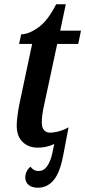

<svg xmlns="http://www.w3.org/2000/svg" viewBox="-20 -679 398 896"><path d="M157 197Q129 197 113.5 184Q98 171 98 149Q98 134 104.5 121Q111 108 122 99Q129 108 138 113.5Q147 119 160 119Q185 119 200.5 96Q216 73 224 37L233 -7Q217 1 197.5 5.5Q178 10 156 10Q113 10 85.5 -16.5Q58 -43 58 -94Q58 -113 62 -142Q66 -171 70 -191L130 -474H69L79 -519Q114 -519 158.5 -550.5Q203 -582 242 -659H287L261 -536H358L345 -474H247L187 -194Q175 -143 175 -109Q175 -83 185.5 -71.5Q196 -60 213 -60Q233 -60 257.5 -67Q282 -74 300 -85L275 46Q260 126 230.5 161.5Q201 197 157 197Z"/></svg>

Font: Noto Serif ExtraCondensed SemiBold
Style: Italic
Weight: 600
Width: 2
Italic angle: -12°
Designer: Monotype Design Team
Foundry: Monotype Imaging Inc.
Version: Version 2.013